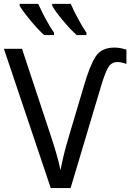

<svg xmlns="http://www.w3.org/2000/svg" viewBox="-20 -964 668 984"><path d="M581.1 -646C595.7 -646 611.3 -642.6 627.9 -636.2V-710C613.8 -713.9 590.8 -720.2 566.9 -720.2C522.5 -720.2 490.2 -705.1 470.2 -674.3C450.2 -643.6 429.7 -592.3 409.2 -521L334 -268.1C314.5 -203.6 299.8 -144.5 290 -91.8C279.8 -142.6 265.1 -191.9 244.1 -256.8L92.8 -713.9H0L240.2 0H341.8L495.1 -513.2C508.3 -559.1 521 -592.8 532.2 -614.3C543.5 -635.3 559.6 -646 581.1 -646ZM247.6 -944.3V-934.1C256.8 -917 274.9 -892.1 301.8 -859.9C328.6 -827.1 352.5 -802.2 373.5 -784.2H422.9V-796.4C410.2 -814.9 396 -838.4 380.4 -867.2C364.7 -896 352.1 -921.4 342.8 -944.3ZM80.6 -944.3V-934.1C90.8 -917 108.9 -892.1 135.7 -859.9C162.6 -827.1 186 -802.2 206.5 -784.2H256.8V-796.4C243.7 -814.9 229 -838.4 213.9 -867.2C198.7 -896 186 -921.4 175.8 -944.3Z"/></svg>

Font: Avrile Sans
Style: Regular
Weight: 400
Designer: Monotype Design Team, Google (font), Stefan Peev (BGR Cyrillic), Cristiano Sobral (main changes)
Foundry: The Avrile Sans Project Authors
Version: Version 3.110